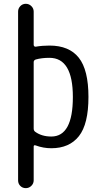

<svg xmlns="http://www.w3.org/2000/svg" viewBox="-20 -770 540 1010"><path d="M157.2 -443.4V-93.8Q157.2 -82 166 -76.2Q200.2 -51.8 250 -51.8Q363.3 -51.8 363.3 -259.8Q363.3 -465.8 240.2 -465.8Q199.2 -465.8 168 -457Q157.2 -453.1 157.2 -443.4ZM75.2 178.7V-709Q75.2 -725.6 86.9 -737.8Q98.6 -750 115.7 -750Q132.8 -750 145 -737.8Q157.2 -725.6 157.2 -709V-534.2Q157.2 -529.3 160.6 -526.4Q164.1 -523.4 168 -524.4Q202.1 -530.3 240.2 -530.3Q343.8 -530.3 394.5 -466.3Q445.3 -402.3 445.3 -259.8Q445.3 -117.2 395 -53.7Q344.7 9.8 250 9.8Q208 9.8 168 -4.9Q157.2 -8.8 157.2 1V178.7Q157.2 195.3 145 207.5Q132.8 219.7 115.7 219.7Q98.6 219.7 86.9 208Q75.2 196.3 75.2 178.7Z"/></svg>

Font: Rounded-X Mgen+ 1mn regular
Style: Regular
Weight: 400
Designer: [Source Han Sans]
Ryoko NISHIZUKA  (kana & ideographs); Paul D. Hunt (Latin, Greek & Cyrillic); Wenlong ZHANG  (bopomofo
Version: Version 1.059.20150602